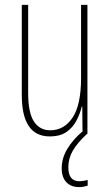

<svg xmlns="http://www.w3.org/2000/svg" viewBox="-20 -547 448 784"><path d="M337 -527V0H317L316 -112H314Q307 -83 292.5 -55Q278 -27 252 -8.5Q226 10 183 10Q69 10 69 -159V-527H95V-167Q95 -87 118.5 -51Q142 -15 185 -15Q242 -15 276.5 -67Q311 -119 311 -228V-527ZM259 136Q259 193 304 193Q313 193 323.5 191Q334 189 338 188V211Q332 213 323 215Q314 217 303 217Q270 217 251 197Q232 177 232 140Q232 99 254.5 61.5Q277 24 315 -9L335 0Q296 36 277.5 68Q259 100 259 136Z"/></svg>

Font: Noto Sans Gurmukhi ExtraCondensed Thin
Style: Regular
Weight: 100
Width: 2
Designer: Jelle Bosma - Monotype Design Team
Foundry: Monotype Imaging Inc.
Version: Version 2.004; ttfautohint (v1.8.4.7-5d5b)